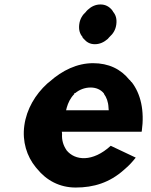

<svg xmlns="http://www.w3.org/2000/svg" viewBox="-20 -818 676 860"><path d="M366 -767V-766C349 -751 338 -733 335 -709C332 -685 337 -667 350 -652L349 -651L355 -644C368 -629 383 -620 405 -620C427 -620 446 -629 463 -644L469 -651L470 -652C487 -667 498 -685 501 -709C504 -733 499 -751 486 -766V-767L481 -774C468 -789 452 -798 430 -798C408 -798 389 -789 373 -774ZM277 -147C264 -166 256 -190 258 -218L257 -228H614L615 -230C628 -323 610 -398 570 -450H569L561 -460H560C521 -509 466 -535 397 -535C326 -535 259 -503 202 -452L192 -444C138 -395 99 -329 89 -256C79 -184 100 -118 140 -69L146 -62C188 -10 247 22 319 22C400 22 471 0 535 -57L544 -65C559 -78 573 -93 588 -112L476 -165C395 -91 316 -98 278 -145ZM313 -397V-401H317C335 -416 359 -426 386 -426C410 -426 431 -417 445 -400L446 -398V-397C457 -382 465 -362 466 -336L467 -324H276L279 -336C285 -357 295 -379 313 -397ZM355 -644 354 -645ZM464 -645 463 -644ZM481 -774 482 -773Z"/></svg>

Font: Hussar Woodtype
Style: SeBdObl
Weight: 900
Foundry: Cannot Into Space Fonts
Version: Version 1.07